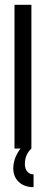

<svg xmlns="http://www.w3.org/2000/svg" viewBox="-20 -765 190 795"><path d="M35 -68Q35 -110 65 -150H40V-745H110V-150Q83 -125 83 -86Q83 -66 93 -54.5Q103 -43 119 -43V10Q81 10 58 -11.5Q35 -33 35 -68Z"/></svg>

Font: Exetegue
Style: Regular
Weight: 400
Designer: Fábio Duarte Martins
Foundry: Fábio Duarte Martins
Version: Version 0.001